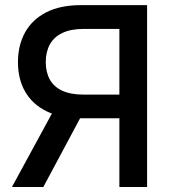

<svg xmlns="http://www.w3.org/2000/svg" viewBox="-20 -748 686 768"><path d="M568.4 0H457.5V-632.3H314.9Q263.2 -632.3 229.5 -616.2Q195.8 -600.1 179.4 -570.3Q163.1 -540.5 163.1 -499.5Q163.1 -459 179.4 -429.7Q195.8 -400.4 229.2 -385Q262.7 -369.6 314 -369.6H504.9V-274.9H306.6Q223.6 -274.9 166.7 -302.7Q109.9 -330.6 80.8 -381.1Q51.8 -431.6 51.8 -499.5Q51.8 -566.9 80.3 -618.4Q108.9 -669.9 165 -698.7Q221.2 -727.5 304.2 -727.5H568.4ZM153.3 0H27.8L206.5 -328.6H329.1Z"/></svg>

Font: Inter 18pt Medium
Style: Regular
Weight: 500
Designer: Rasmus Andersson
Foundry: rsms
Version: Version 4.001;git-66647c0bb